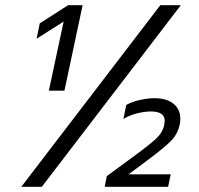

<svg xmlns="http://www.w3.org/2000/svg" viewBox="-20 -719 767 739"><path d="M597 -699H676L141 0H62ZM225 -636 121 -570 133 -629 242 -699H298L228 -370H168ZM391 -41 489 -113Q556 -162 581 -185.5Q606 -209 612 -238Q614 -250 614 -254Q614 -290 560 -290Q537 -290 507 -282.5Q477 -275 455 -261L466 -315Q487 -327 517.5 -334Q548 -341 574 -341Q622 -341 648 -319.5Q674 -298 674 -262Q674 -248 672 -241Q664 -203 639 -177.5Q614 -152 554 -107L475 -48H637L627 0H383Z"/></svg>

Font: Prompt Light
Style: Italic
Weight: 300
Italic angle: -12°
Designer: Katatrad Team
Foundry: CadsonDemak
Version: Version 1.000